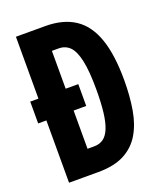

<svg xmlns="http://www.w3.org/2000/svg" viewBox="-136 -815 753 901"><g transform="rotate(-20 240.5 -364.5)"><path d="M52 0V-729H198Q287 -729 345 -691Q403 -653 431.5 -572.5Q460 -492 460 -364Q460 -283 448.5 -216.5Q437 -150 408 -101.5Q379 -53 328 -26.5Q277 0 198 0ZM188 -120H221Q249 -120 268 -134Q287 -148 299 -178Q311 -208 316.5 -255Q322 -302 322 -367Q322 -459 310.5 -512Q299 -565 277 -587Q255 -609 221 -609H188ZM11 -311V-420H251V-311Z"/></g></svg>

Font: Mona Sans Condensed
Style: Bold
Weight: 700
Width: 3
Designer: Deni Anggara
Foundry: GitHub
Version: Version 2.000